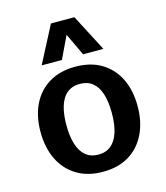

<svg xmlns="http://www.w3.org/2000/svg" viewBox="-117 -871 837 970"><g transform="rotate(-15 302.0 -386.0)"><path d="M302.2 10.3Q222.2 10.3 165.3 -24.4Q108.4 -59.1 78.1 -121.3Q47.9 -183.6 47.9 -265.6Q47.9 -347.7 78.1 -409.2Q108.4 -470.7 165.3 -504.9Q222.2 -539.1 302.2 -539.1Q382.3 -539.1 439 -504.9Q495.6 -470.7 525.6 -409.2Q555.7 -347.7 555.7 -265.6Q555.7 -183.6 525.6 -121.3Q495.6 -59.1 439 -24.4Q382.3 10.3 302.2 10.3ZM302.2 -79.6Q341.8 -79.6 368.2 -101.6Q394.5 -123.5 407.7 -164.8Q420.9 -206.1 420.9 -265.1Q420.9 -324.2 408 -365.2Q395 -406.2 368.7 -427.7Q342.3 -449.2 302.2 -449.2Q242.2 -449.2 212.6 -401.6Q183.1 -354 183.1 -265.1Q183.1 -206.1 196.3 -164.6Q209.5 -123 235.8 -101.3Q262.2 -79.6 302.2 -79.6ZM140.6 -589.4 240.7 -781.7H363.3L463.4 -589.4H357.4L302.2 -706.1L246.6 -589.4Z"/></g></svg>

Font: Comme SemiBold
Style: Regular
Weight: 600
Version: Version 1.000;gftools[0.9.27]